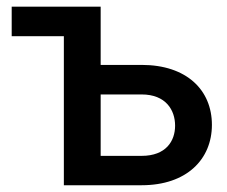

<svg xmlns="http://www.w3.org/2000/svg" viewBox="-20 -548 671 568"><path d="M14.6 -528.3V-440.9H168.9V0H398.9C532.7 0 606.9 -77.1 606.9 -178.7C606.9 -281.2 532.7 -356 398.9 -356H277.8V-528.3ZM277.8 -268.6H398.9C471.2 -268.6 498 -221.7 498 -176.3C498 -130.9 471.2 -86.9 398.9 -86.9H277.8Z"/></svg>

Font: Bert Sans Medium
Style: Regular
Weight: 500
Designer: Christian Robertson (Google), Cristiano Sobral
Foundry: Google, Cristiano Sobral
Version: Version 3.101